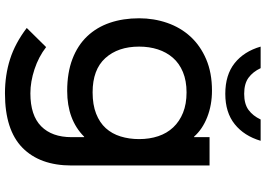

<svg xmlns="http://www.w3.org/2000/svg" viewBox="-172 -710 1096 793"><g transform="rotate(90 376.5 -313.0)"><path d="M561 -841Q541 -773 492.5 -734Q444 -695 367 -695Q289 -695 240.5 -733.5Q192 -772 172 -841H261Q276 -809 300.5 -791Q325 -773 367 -773Q409 -773 433.5 -791Q458 -809 473 -841ZM663 -630V-60Q663 71 589.5 143Q516 215 365 215Q290 215 224 194Q158 173 95 125L174 45Q214 76 265.5 93Q317 110 365 110Q456 110 501 65.5Q546 21 546 -60V-112H544Q474 -42 355 -42Q280 -42 223.5 -63.5Q167 -85 129.5 -124.5Q92 -164 73.5 -218.5Q55 -273 55 -339Q55 -400 74 -455Q93 -510 130.5 -551Q168 -592 224 -616Q280 -640 354 -640Q413 -640 463 -620.5Q513 -601 544 -566H546V-630ZM554 -339Q554 -382 542 -418Q530 -454 505.5 -480Q481 -506 445 -520.5Q409 -535 361 -535Q313 -535 277 -520Q241 -505 218 -478.5Q195 -452 183.5 -416.5Q172 -381 172 -339Q172 -252 219.5 -199.5Q267 -147 361 -147Q412 -147 449 -161.5Q486 -176 509 -201.5Q532 -227 543 -262.5Q554 -298 554 -339Z"/></g></svg>

Font: Sinkin Sans 500 Medium
Style: 500 Medium
Weight: 500
Designer: Keith Bates
Foundry: K-Type
Version: Sinkin Sans (version 1.0)  by Keith Bates   •   © 2014   www